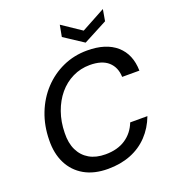

<svg xmlns="http://www.w3.org/2000/svg" viewBox="-163 -1039 1052 1173"><g transform="rotate(-20 363.5 -452.5)"><path d="M338 12Q248 12 185 -24Q122 -60 89.5 -125Q57 -190 59 -276Q60 -369 91 -448.5Q122 -528 177 -587Q232 -646 305 -679Q378 -712 463 -712Q585 -712 652.5 -653Q720 -594 722 -487H610Q608 -550 567.5 -586.5Q527 -623 448 -623Q388 -623 336 -597.5Q284 -572 246 -526.5Q208 -481 186 -419Q164 -357 163 -285Q161 -220 183.5 -173.5Q206 -127 249 -102Q292 -77 354 -77Q432 -77 484.5 -112Q537 -147 561 -209H673Q647 -140 599.5 -90Q552 -40 486 -14Q420 12 338 12ZM641 -917 628 -842 472 -760 347 -842 361 -917 486 -833Z"/></g></svg>

Font: DM Sans 20pt Medium
Style: Italic
Weight: 500
Italic angle: -10°
Version: Version 4.004;gftools[0.9.30]